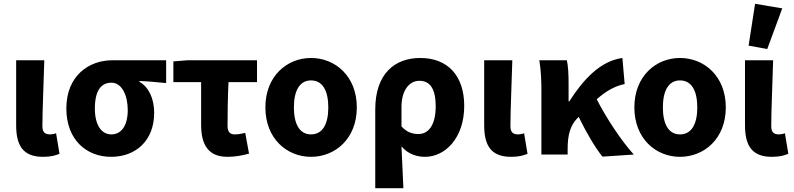

<svg xmlns="http://www.w3.org/2000/svg" viewBox="-20 -813 4175 1010"><path d="M65 -155C65 -54 96 12 206 12C248 12 271 5 293 -4L275 -112C265 -108 252 -106 244 -106C217 -106 203 -117 203 -149C203 -232 210 -380 213 -496H65Z M329 -242C329 -78 435 12 564 12C697 12 791 -76 791 -219C791 -294 763 -355 713 -383V-387C765 -385 800 -381 854 -376V-496H571C447 -496 329 -414 329 -242ZM652 -234C652 -153 619 -106 566 -106C513 -106 479 -156 479 -242C479 -338 513 -378 566 -378C621 -378 652 -312 652 -234Z M1038 -157C1038 -55 1073 12 1177 12C1220 12 1258 4 1290 -5L1270 -114C1249 -109 1233 -106 1215 -106C1192 -106 1177 -117 1177 -151C1177 -211 1178 -296 1182 -381H1332V-496H966L892 -490V-381H1038Z M1376 -248C1376 -83 1490 12 1616 12C1743 12 1857 -83 1857 -248C1857 -413 1743 -508 1616 -508C1490 -508 1376 -413 1376 -248ZM1707 -248C1707 -162 1678 -106 1616 -106C1555 -106 1526 -162 1526 -248C1526 -334 1555 -390 1616 -390C1678 -390 1707 -334 1707 -248Z M1954 -237V177H2102C2099 104 2095 33 2092 -43C2127 -1 2175 12 2216 12C2321 12 2422 -86 2422 -256C2422 -415 2335 -508 2191 -508C2056 -508 1954 -425 1954 -237ZM2272 -254C2272 -151 2231 -108 2182 -108C2152 -108 2122 -115 2092 -148V-251C2092 -335 2131 -388 2186 -388C2244 -388 2272 -343 2272 -254Z M2527 -155C2527 -54 2558 12 2668 12C2710 12 2733 5 2755 -4L2737 -112C2727 -108 2714 -106 2706 -106C2679 -106 2665 -117 2665 -149C2665 -232 2672 -380 2675 -496H2527Z M3314 0C3248 -73 3168 -194 3119 -291C3172 -337 3215 -360 3266 -371L3254 -508C3138 -492 3049 -396 2975 -280H2971V-374C2971 -420 2969 -464 2962 -496H2817C2826 -444 2828 -383 2828 -344V0H2966V-29C2966 -104 2980 -152 3016 -190L3024 -198C3068 -109 3110 -38 3149 11Z M3317 -248C3317 -83 3431 12 3557 12C3684 12 3798 -83 3798 -248C3798 -413 3684 -508 3557 -508C3431 -508 3317 -413 3317 -248ZM3648 -248C3648 -162 3619 -106 3557 -106C3496 -106 3467 -162 3467 -248C3467 -334 3496 -390 3557 -390C3619 -390 3648 -334 3648 -248Z M3952 -793 3918 -573 4016 -555 4095 -769ZM3899 -155C3899 -54 3930 12 4040 12C4082 12 4105 5 4127 -4L4109 -112C4099 -108 4086 -106 4078 -106C4051 -106 4037 -117 4037 -149C4037 -232 4044 -380 4047 -496H3899Z"/></svg>

Font: Cambridge Sans Bold
Style: Regular
Weight: 700
Version: Version 2.020;PS 002.020;hotconv 1.0.88;makeotf.lib2.5.64775